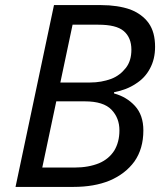

<svg xmlns="http://www.w3.org/2000/svg" viewBox="-20 -734 640 754"><path d="M269 0H41L192 -714H377C421 -714 459 -708 491 -697C522 -685 547 -667 564 -643C581 -619 589 -588 589 -550C589 -517 582 -489 569 -465C556 -440 537 -420 513 -405C489 -389 461 -378 428 -372V-367C461 -358 488 -342 510 -318C532 -294 543 -262 543 -222C543 -173 531 -133 508 -100C484 -67 451 -42 411 -25C370 -8 322 0 269 0ZM146 -76H272C310 -76 342 -82 369 -93C395 -104 415 -121 429 -143C442 -165 449 -191 449 -222C449 -254 439 -281 418 -303C397 -325 362 -336 313 -336H201L146 -76ZM217 -410H334C364 -410 391 -415 416 -424C440 -433 459 -448 474 -467C489 -486 496 -510 496 -539C496 -570 486 -595 466 -612C446 -629 413 -637 366 -637H265L217 -410Z"/></svg>

Font: NameLogos Sans
Style: Italic
Weight: 500
Version: Version 0.1